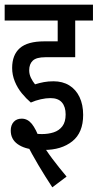

<svg xmlns="http://www.w3.org/2000/svg" viewBox="-20 -642 418 822"><path d="M196 -222Q177 -222 154.5 -217Q132 -212 112 -203Q92 -220 73.5 -242.5Q55 -265 43.5 -293Q32 -321 32 -351Q32 -407 65 -436Q98 -465 170 -465H227V-554H0V-622H378V-554H302V-397H174Q136 -397 120.5 -382.5Q105 -368 105 -341Q105 -324 112.5 -308.5Q120 -293 130 -281Q149 -287 168 -290.5Q187 -294 209 -294Q248 -294 276.5 -276.5Q305 -259 320.5 -226.5Q336 -194 336 -150Q336 -74 289.5 -37Q243 0 168 0Q162 0 156 0Q150 0 144.5 -0.5Q139 -1 134 -1Q85 -4 55.5 -25Q26 -46 26 -83Q26 -106 38.5 -120Q51 -134 73 -134Q98 -134 116 -112Q134 -90 152 -41Q175 -1 204 37.5Q233 76 265 114L204 160Q173 113 144.5 65Q116 17 91 -32L76 -74Q95 -71 120 -69.5Q145 -68 159 -68Q187 -68 210 -75.5Q233 -83 247 -101.5Q261 -120 261 -152Q261 -185 245 -203.5Q229 -222 196 -222Z"/></svg>

Font: Noto Sans Devanagari ExtraCondensed
Style: Regular
Weight: 400
Width: 2
Designer: Jelle Bosma - Monotype Design Team
Foundry: Monotype Imaging Inc.
Version: Version 2.006